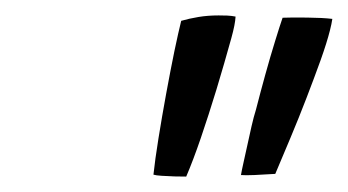

<svg xmlns="http://www.w3.org/2000/svg" viewBox="-20 -751 451 249"><path d="M221.5 -522Q215.5 -522 206.5 -522.2Q197.5 -522.5 189.8 -523Q182 -523.5 179 -524.5Q181 -543.5 185.5 -571.5Q190 -599.5 195.5 -629.5Q201 -659.5 206.2 -684.8Q211.5 -710 215 -724Q225.5 -727 237.5 -729Q249.5 -731 263.5 -731Q269 -731 274.8 -730.8Q280.5 -730.5 285.5 -729.5Q285 -719.5 280 -701.5Q271 -669 260.8 -635.2Q250.5 -601.5 240.5 -572.2Q230.5 -543 221.5 -522ZM292.5 -524Q293.5 -530 295.8 -540.2Q298 -550.5 300.8 -562.8Q303.5 -575 306.2 -587.2Q309 -599.5 312 -609Q317.5 -630.5 324 -654Q330.5 -677.5 336.8 -697.8Q343 -718 346.5 -728Q358.5 -728.5 378.5 -728.2Q398.5 -728 411 -726.5Q410.5 -723.5 409.8 -719.8Q409 -716 408 -712Q404 -696 395.8 -673Q387.5 -650 377.5 -624Q367.5 -598 356.8 -572.5Q346 -547 337 -525.5Q322 -524.5 310 -524Q298 -523.5 292.5 -524Z"/></svg>

Font: Grandstander Thin Light
Style: Italic
Weight: 300
Italic angle: -15°
Version: Version 1.200